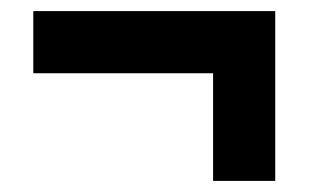

<svg xmlns="http://www.w3.org/2000/svg" viewBox="-20 -530 556 346"><path d="M364 -204V-398H40V-510H476V-204Z"/></svg>

Font: Big Shoulders Stencil Display Black
Style: Regular
Weight: 900
Designer: Patric King
Foundry: XO Type Co
Version: Version 1.000